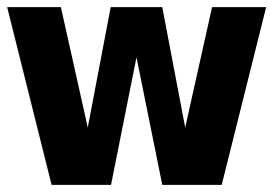

<svg xmlns="http://www.w3.org/2000/svg" viewBox="-20 -516 763 536"><path d="M124 0 0 -496H150L225 -160L289 -496H433L497 -160L572 -496H723L599 0H433L361 -356L290 0Z"/></svg>

Font: Atkinson Hyperlegible
Style: Bold
Weight: 700
Designer: Elliott Scott, Megan Eiswerth, Linus Boman, Theodore Petrosky
Foundry: Braille Institute
Version: Version 1.006; ttfautohint (v1.8.3)